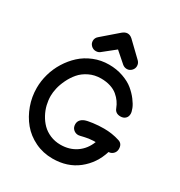

<svg xmlns="http://www.w3.org/2000/svg" viewBox="-208 -1046 1121 1196"><g transform="rotate(30 353.0 -448.0)"><path d="M243.2 -708Q224.1 -708 210 -721.7Q195.8 -735.4 195.8 -754.9Q195.8 -776.4 213.9 -791L325.2 -887.2Q343.8 -902.8 361.8 -902.8Q379.9 -902.8 397 -887.2L499 -789.1Q513.2 -774.9 513.2 -754.9Q513.2 -736.3 499.3 -722.2Q485.4 -708 466.8 -708Q448.2 -708 434.1 -720.2L358.9 -786.1L272 -716.8Q260.7 -708 243.2 -708ZM344.2 6.8Q276.4 6.8 218.3 -21.2Q160.2 -49.3 121.6 -95.9Q83 -142.6 61.5 -202.4Q40 -262.2 40 -326.2Q40 -376 54.2 -426.3Q68.4 -476.6 96.2 -521.5Q124 -566.4 161.9 -601.1Q199.7 -635.7 250.7 -656.2Q301.8 -676.8 358.9 -676.8Q413.6 -676.8 460.7 -660.2Q507.8 -643.6 537.4 -619.1Q566.9 -594.7 588.4 -566.4Q609.9 -538.1 618.9 -515.1Q627.9 -492.2 627.9 -478Q627.9 -457 614.7 -444.6Q601.6 -432.1 580.1 -432.1Q543.5 -432.1 532.2 -463.9Q523.9 -485.8 510.7 -504.6Q497.6 -523.4 477.3 -540.5Q457 -557.6 426.5 -567.4Q396 -577.1 358.9 -577.1Q312.5 -577.1 274.2 -558.3Q235.8 -539.6 211.7 -511.2Q187.5 -482.9 170.7 -447.8Q153.8 -412.6 147 -381.8Q140.1 -351.1 140.1 -326.2Q140.1 -294.9 147.7 -262.9Q155.3 -231 171.9 -200.2Q188.5 -169.4 211.9 -145.8Q235.4 -122.1 269.8 -107.4Q304.2 -92.8 344.2 -92.8Q408.7 -92.8 456.5 -125.5Q504.4 -158.2 526.9 -216.8H512.2Q477.1 -215.3 447.3 -207.8Q417.5 -200.2 410.2 -200.2Q390.1 -200.2 375.5 -213.6Q360.8 -227.1 360.8 -250Q360.8 -283.2 397 -298.8Q414.1 -305.7 452.6 -310.8Q491.2 -315.9 530.8 -315.9Q588.9 -315.9 642.1 -298.8Q673.8 -289.6 673.8 -252Q673.8 -234.9 664.1 -222.2Q654.3 -209.5 639.2 -205.1Q631.3 -203.1 627 -203.1Q598.6 -109.9 524.7 -51.5Q450.7 6.8 344.2 6.8Z"/></g></svg>

Font: Comic Neue
Style: Bold
Weight: 700
Designer: Craig Rozynski
Foundry: Craig Rozynski
Version: Version 2.003;hotconv 1.0.109;makeotfexe 2.5.65596